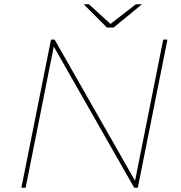

<svg xmlns="http://www.w3.org/2000/svg" viewBox="-20 -887 856 907"><path d="M81 0 221 -700H238L618 -33L751 -700H771L631 0H614L234 -667L101 0ZM485 -757 375 -867H400L502 -774L622 -867H651L517 -757Z"/></svg>

Font: Montserrat Thin
Style: Italic
Weight: 100
Italic angle: -11.3°
Designer: Julieta Ulanovsky
Foundry: Julieta Ulanovsky
Version: Version 9.000; ttfautohint (v1.8.4.7-5d5b)